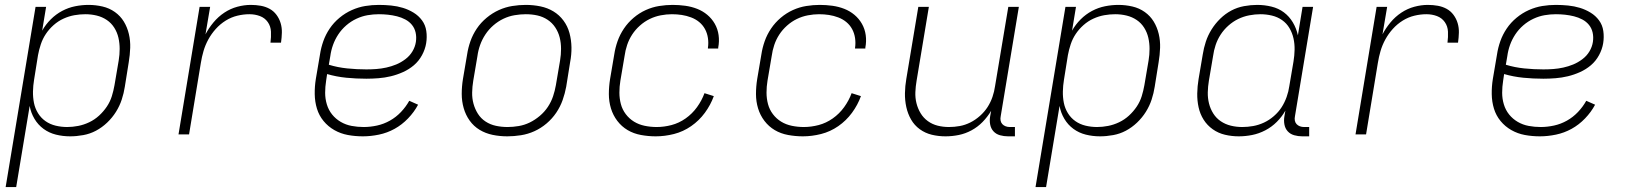

<svg xmlns="http://www.w3.org/2000/svg" viewBox="-20 -548 6640 783"><path d="M3 215 125 -520H168L152 -423Q166 -448 187 -469Q208 -490 233.5 -503.5Q259 -517 286.5 -522.5Q314 -528 341 -528Q370 -528 398 -521.5Q426 -515 448.5 -499Q471 -483 485 -460Q499 -437 505.5 -409.5Q512 -382 511 -353Q510 -324 505 -294L489 -194Q485 -168 476.5 -142Q468 -116 453 -92Q438 -68 417 -48Q396 -28 371.5 -15Q347 -2 319.5 3Q292 8 266 8Q236 8 208 1Q180 -6 157.5 -22.5Q135 -39 120.5 -63.5Q106 -88 101 -116L46 215ZM254 -30Q276 -30 299 -34.5Q322 -39 344 -49.5Q366 -60 384 -76.5Q402 -93 415.5 -113Q429 -133 436 -155.5Q443 -178 447 -201L464 -301Q468 -325 468 -348.5Q468 -372 463 -394Q458 -416 446 -435Q434 -454 415.5 -466.5Q397 -479 374.5 -484.5Q352 -490 328 -490Q306 -490 283.5 -486Q261 -482 239 -472Q217 -462 198.5 -445.5Q180 -429 167 -409.5Q154 -390 146.5 -367.5Q139 -345 135 -323L119 -223Q115 -199 114.5 -175Q114 -151 118.5 -128.5Q123 -106 135 -86.5Q147 -67 165.5 -54Q184 -41 207 -35.5Q230 -30 254 -30Z M708 0 794 -520H837L818 -408Q831 -433 850.5 -456.5Q870 -480 895 -496.5Q920 -513 948 -520.5Q976 -528 1003 -528Q1024 -528 1043.5 -524.5Q1063 -521 1079.5 -512Q1096 -503 1107.5 -487.5Q1119 -472 1124.5 -453.5Q1130 -435 1129.5 -415Q1129 -395 1126 -374H1083Q1086 -397 1085 -419Q1084 -441 1072 -458Q1060 -475 1040 -482.5Q1020 -490 997 -490Q973 -490 948 -484Q923 -478 900.5 -464Q878 -450 860 -430Q842 -410 829.5 -387Q817 -364 810 -340Q803 -316 799 -291L751 0Z M1460 8Q1428 8 1398.5 2.5Q1369 -3 1343.5 -17.5Q1318 -32 1299.5 -54.5Q1281 -77 1272.5 -105Q1264 -133 1263.5 -164Q1263 -195 1268 -226L1285 -326Q1289 -353 1298.5 -380Q1308 -407 1324.5 -431.5Q1341 -456 1364.5 -475.5Q1388 -495 1415 -507Q1442 -519 1469.5 -523.5Q1497 -528 1525 -528Q1550 -528 1575 -525.5Q1600 -523 1623 -516Q1646 -509 1666.5 -496.5Q1687 -484 1701 -465Q1715 -446 1718.5 -421.5Q1722 -397 1718 -372Q1714 -347 1701 -323Q1688 -299 1668 -282Q1648 -265 1623.5 -254Q1599 -243 1574 -237Q1549 -231 1523.5 -229Q1498 -227 1474 -227Q1432 -227 1392 -231Q1352 -235 1314 -246L1310 -219Q1306 -194 1306 -169.5Q1306 -145 1313 -122Q1320 -99 1334.5 -81Q1349 -63 1369.5 -51Q1390 -39 1414 -34.5Q1438 -30 1463 -30Q1490 -30 1517.5 -36Q1545 -42 1570 -56Q1595 -70 1615 -91Q1635 -112 1649 -137L1685 -121Q1669 -91 1644 -65Q1619 -39 1589 -22.5Q1559 -6 1525.5 1Q1492 8 1460 8ZM1474 -265Q1494 -265 1514.5 -266.5Q1535 -268 1555.5 -272.5Q1576 -277 1595.5 -285Q1615 -293 1633 -306.5Q1651 -320 1662 -338.5Q1673 -357 1676 -377Q1679 -397 1675 -415Q1671 -433 1660 -446.5Q1649 -460 1633 -468.5Q1617 -477 1599 -481.5Q1581 -486 1562.5 -488Q1544 -490 1525 -490Q1502 -490 1479 -486Q1456 -482 1433.5 -471.5Q1411 -461 1392 -444.5Q1373 -428 1359.5 -407.5Q1346 -387 1338 -364.5Q1330 -342 1327 -319L1321 -284Q1357 -273 1396 -269Q1435 -265 1474 -265Z M2049 8Q2018 8 1989 2Q1960 -4 1936 -18.5Q1912 -33 1895.5 -56Q1879 -79 1871 -107Q1863 -135 1863 -165Q1863 -195 1868 -226L1885 -326Q1889 -353 1898.5 -380Q1908 -407 1924.5 -431.5Q1941 -456 1964.5 -475.5Q1988 -495 2014.5 -507Q2041 -519 2069 -523.5Q2097 -528 2124 -528Q2155 -528 2184 -522Q2213 -516 2237 -501.5Q2261 -487 2278 -464Q2295 -441 2302.5 -413Q2310 -385 2310.5 -355Q2311 -325 2305 -294L2289 -194Q2284 -167 2274.5 -140Q2265 -113 2248.5 -88.5Q2232 -64 2209 -44.5Q2186 -25 2159.5 -13Q2133 -1 2104.5 3.5Q2076 8 2049 8ZM2050 -30Q2072 -30 2095.5 -34Q2119 -38 2140.5 -48.5Q2162 -59 2181.5 -75.5Q2201 -92 2214.5 -112.5Q2228 -133 2235.5 -155.5Q2243 -178 2247 -201L2264 -301Q2268 -325 2268 -349Q2268 -373 2262.5 -395Q2257 -417 2244.5 -436Q2232 -455 2213 -467.5Q2194 -480 2171.5 -485Q2149 -490 2124 -490Q2102 -490 2078.5 -486Q2055 -482 2033 -471.5Q2011 -461 1992 -444.5Q1973 -428 1959.5 -407.5Q1946 -387 1938 -364.5Q1930 -342 1927 -319L1910 -219Q1906 -195 1905.5 -171Q1905 -147 1911 -125Q1917 -103 1929 -84Q1941 -65 1960 -52.5Q1979 -40 2002 -35Q2025 -30 2050 -30Z M2654 8Q2624 8 2594 2.5Q2564 -3 2539.5 -17.5Q2515 -32 2497.5 -55Q2480 -78 2471.5 -106Q2463 -134 2463 -164.5Q2463 -195 2468 -226L2485 -326Q2489 -353 2498.5 -380Q2508 -407 2524.5 -431.5Q2541 -456 2564 -475.5Q2587 -495 2613.5 -507Q2640 -519 2668 -523.5Q2696 -528 2723 -528Q2749 -528 2774.5 -524.5Q2800 -521 2823 -512Q2846 -503 2864.5 -487.5Q2883 -472 2895 -451Q2907 -430 2910.5 -405Q2914 -380 2909 -354V-350H2867V-353Q2870 -373 2867 -393Q2864 -413 2855 -429.5Q2846 -446 2831.5 -458Q2817 -470 2798.5 -477Q2780 -484 2760.5 -487Q2741 -490 2720 -490Q2698 -490 2674.5 -485.5Q2651 -481 2629.5 -470.5Q2608 -460 2589.5 -443.5Q2571 -427 2558 -407Q2545 -387 2537.5 -364.5Q2530 -342 2527 -319L2510 -219Q2506 -195 2506 -170.5Q2506 -146 2512 -123.5Q2518 -101 2532 -82.5Q2546 -64 2565.5 -52Q2585 -40 2609 -35Q2633 -30 2658 -30Q2688 -30 2718.5 -38Q2749 -46 2776 -65Q2803 -84 2822.5 -111Q2842 -138 2853 -168L2891 -156Q2878 -120 2854.5 -88Q2831 -56 2798.5 -33.5Q2766 -11 2728.5 -1.5Q2691 8 2654 8Z M3254 8Q3224 8 3194 2.5Q3164 -3 3139.5 -17.5Q3115 -32 3097.5 -55Q3080 -78 3071.5 -106Q3063 -134 3063 -164.5Q3063 -195 3068 -226L3085 -326Q3089 -353 3098.5 -380Q3108 -407 3124.5 -431.5Q3141 -456 3164 -475.5Q3187 -495 3213.5 -507Q3240 -519 3268 -523.5Q3296 -528 3323 -528Q3349 -528 3374.5 -524.5Q3400 -521 3423 -512Q3446 -503 3464.5 -487.5Q3483 -472 3495 -451Q3507 -430 3510.5 -405Q3514 -380 3509 -354V-350H3467V-353Q3470 -373 3467 -393Q3464 -413 3455 -429.5Q3446 -446 3431.5 -458Q3417 -470 3398.5 -477Q3380 -484 3360.5 -487Q3341 -490 3320 -490Q3298 -490 3274.5 -485.5Q3251 -481 3229.5 -470.5Q3208 -460 3189.5 -443.5Q3171 -427 3158 -407Q3145 -387 3137.5 -364.5Q3130 -342 3127 -319L3110 -219Q3106 -195 3106 -170.5Q3106 -146 3112 -123.5Q3118 -101 3132 -82.5Q3146 -64 3165.5 -52Q3185 -40 3209 -35Q3233 -30 3258 -30Q3288 -30 3318.5 -38Q3349 -46 3376 -65Q3403 -84 3422.5 -111Q3442 -138 3453 -168L3491 -156Q3478 -120 3454.5 -88Q3431 -56 3398.5 -33.5Q3366 -11 3328.5 -1.5Q3291 8 3254 8Z M3836 8Q3807 8 3780 1.5Q3753 -5 3731 -21Q3709 -37 3695.5 -60.5Q3682 -84 3676 -111.5Q3670 -139 3670.5 -168Q3671 -197 3676 -226L3725 -520H3768L3718 -219Q3714 -196 3713 -172.5Q3712 -149 3717.5 -127Q3723 -105 3734.5 -86Q3746 -67 3764 -54Q3782 -41 3804 -35.5Q3826 -30 3850 -30Q3872 -30 3894 -34Q3916 -38 3937 -48.5Q3958 -59 3976.5 -75.5Q3995 -92 4007.5 -111.5Q4020 -131 4027.5 -153Q4035 -175 4038 -197L4092 -520H4135L4061 -74Q4059 -65 4060.5 -56.5Q4062 -48 4067.5 -42Q4073 -36 4081 -33Q4089 -30 4098 -30H4119V8H4091Q4074 8 4058 3.5Q4042 -1 4031.5 -12.5Q4021 -24 4018 -40.5Q4015 -57 4018 -74L4022 -96Q4007 -71 3987 -50.5Q3967 -30 3942 -16.5Q3917 -3 3890 2.5Q3863 8 3836 8Z M4203 215 4325 -520H4368L4352 -423Q4366 -448 4387 -469Q4408 -490 4433.5 -503.5Q4459 -517 4486.5 -522.5Q4514 -528 4541 -528Q4570 -528 4598 -521.5Q4626 -515 4648.5 -499Q4671 -483 4685 -460Q4699 -437 4705.5 -409.5Q4712 -382 4711 -353Q4710 -324 4705 -294L4689 -194Q4685 -168 4676.5 -142Q4668 -116 4653 -92Q4638 -68 4617 -48Q4596 -28 4571.5 -15Q4547 -2 4519.5 3Q4492 8 4466 8Q4436 8 4408 1Q4380 -6 4357.5 -22.5Q4335 -39 4320.5 -63.5Q4306 -88 4301 -116L4246 215ZM4454 -30Q4476 -30 4499 -34.5Q4522 -39 4544 -49.5Q4566 -60 4584 -76.5Q4602 -93 4615.5 -113Q4629 -133 4636 -155.5Q4643 -178 4647 -201L4664 -301Q4668 -325 4668 -348.5Q4668 -372 4663 -394Q4658 -416 4646 -435Q4634 -454 4615.5 -466.5Q4597 -479 4574.5 -484.5Q4552 -490 4528 -490Q4506 -490 4483.5 -486Q4461 -482 4439 -472Q4417 -462 4398.5 -445.5Q4380 -429 4367 -409.5Q4354 -390 4346.5 -367.5Q4339 -345 4335 -323L4319 -223Q4315 -199 4314.5 -175Q4314 -151 4318.5 -128.5Q4323 -106 4335 -86.5Q4347 -67 4365.5 -54Q4384 -41 4407 -35.5Q4430 -30 4454 -30Z M5032 8Q5003 8 4975.5 1.5Q4948 -5 4925.5 -21Q4903 -37 4888.5 -60Q4874 -83 4868 -110.5Q4862 -138 4862.5 -167Q4863 -196 4868 -226L4885 -326Q4889 -352 4897.5 -378Q4906 -404 4921 -428Q4936 -452 4956.5 -472Q4977 -492 5001.5 -505Q5026 -518 5053.5 -523Q5081 -528 5107 -528Q5137 -528 5165.5 -521Q5194 -514 5216 -497.5Q5238 -481 5252.5 -456.5Q5267 -432 5273 -404L5292 -520H5335L5261 -74Q5259 -65 5260.5 -56.5Q5262 -48 5267.5 -42Q5273 -36 5281 -33Q5289 -30 5298 -30H5319V8H5291Q5274 8 5258 3.5Q5242 -1 5231.5 -12.5Q5221 -24 5218 -40.5Q5215 -57 5218 -74L5222 -97Q5208 -72 5187 -51Q5166 -30 5140 -16.5Q5114 -3 5086.5 2.5Q5059 8 5032 8ZM5046 -30Q5068 -30 5090.5 -34Q5113 -38 5134.5 -48Q5156 -58 5175 -74.5Q5194 -91 5206.5 -110.5Q5219 -130 5227 -152.5Q5235 -175 5238 -197L5255 -297Q5259 -321 5259.5 -345Q5260 -369 5255 -391.5Q5250 -414 5238.5 -433.5Q5227 -453 5208.5 -466Q5190 -479 5167 -484.5Q5144 -490 5120 -490Q5098 -490 5074.5 -485.5Q5051 -481 5029.5 -470.5Q5008 -460 4989.5 -443.5Q4971 -427 4958 -407Q4945 -387 4937.5 -364.5Q4930 -342 4927 -319L4910 -219Q4906 -195 4905.5 -171.5Q4905 -148 4910.5 -126Q4916 -104 4928 -85Q4940 -66 4958.5 -53.5Q4977 -41 4999.5 -35.5Q5022 -30 5046 -30Z M5508 0 5594 -520H5637L5618 -408Q5631 -433 5650.5 -456.5Q5670 -480 5695 -496.5Q5720 -513 5748 -520.5Q5776 -528 5803 -528Q5824 -528 5843.5 -524.5Q5863 -521 5879.5 -512Q5896 -503 5907.5 -487.5Q5919 -472 5924.5 -453.5Q5930 -435 5929.5 -415Q5929 -395 5926 -374H5883Q5886 -397 5885 -419Q5884 -441 5872 -458Q5860 -475 5840 -482.5Q5820 -490 5797 -490Q5773 -490 5748 -484Q5723 -478 5700.5 -464Q5678 -450 5660 -430Q5642 -410 5629.5 -387Q5617 -364 5610 -340Q5603 -316 5599 -291L5551 0Z M6260 8Q6228 8 6198.5 2.5Q6169 -3 6143.5 -17.5Q6118 -32 6099.5 -54.5Q6081 -77 6072.5 -105Q6064 -133 6063.5 -164Q6063 -195 6068 -226L6085 -326Q6089 -353 6098.5 -380Q6108 -407 6124.5 -431.5Q6141 -456 6164.5 -475.5Q6188 -495 6215 -507Q6242 -519 6269.5 -523.5Q6297 -528 6325 -528Q6350 -528 6375 -525.5Q6400 -523 6423 -516Q6446 -509 6466.5 -496.5Q6487 -484 6501 -465Q6515 -446 6518.5 -421.5Q6522 -397 6518 -372Q6514 -347 6501 -323Q6488 -299 6468 -282Q6448 -265 6423.5 -254Q6399 -243 6374 -237Q6349 -231 6323.5 -229Q6298 -227 6274 -227Q6232 -227 6192 -231Q6152 -235 6114 -246L6110 -219Q6106 -194 6106 -169.5Q6106 -145 6113 -122Q6120 -99 6134.5 -81Q6149 -63 6169.5 -51Q6190 -39 6214 -34.5Q6238 -30 6263 -30Q6290 -30 6317.5 -36Q6345 -42 6370 -56Q6395 -70 6415 -91Q6435 -112 6449 -137L6485 -121Q6469 -91 6444 -65Q6419 -39 6389 -22.5Q6359 -6 6325.5 1Q6292 8 6260 8ZM6274 -265Q6294 -265 6314.5 -266.5Q6335 -268 6355.5 -272.5Q6376 -277 6395.5 -285Q6415 -293 6433 -306.5Q6451 -320 6462 -338.5Q6473 -357 6476 -377Q6479 -397 6475 -415Q6471 -433 6460 -446.5Q6449 -460 6433 -468.5Q6417 -477 6399 -481.5Q6381 -486 6362.5 -488Q6344 -490 6325 -490Q6302 -490 6279 -486Q6256 -482 6233.5 -471.5Q6211 -461 6192 -444.5Q6173 -428 6159.5 -407.5Q6146 -387 6138 -364.5Q6130 -342 6127 -319L6121 -284Q6157 -273 6196 -269Q6235 -265 6274 -265Z"/></svg>

Font: Iosevka Extralight Extended
Style: Italic
Weight: 200
Width: 7
Italic angle: -9°
Monospace: yes
Designer: Belleve Invis
Foundry: Belleve Invis
Version: Version 32.5.0; ttfautohint (v1.8.4)